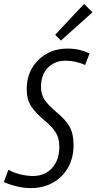

<svg xmlns="http://www.w3.org/2000/svg" viewBox="-38 -953 494 984"><path d="M119 11Q85 11 49 2.5Q13 -6 -18 -20L5 -83Q34 -67 68 -59Q102 -51 130 -51Q192 -51 229 -92Q266 -133 266 -200Q266 -244 248 -273.5Q230 -303 192 -334Q143 -375 121 -409.5Q99 -444 99 -496Q99 -557 126 -603.5Q153 -650 200 -677Q247 -704 307 -704Q342 -704 369 -697.5Q396 -691 421 -679L398 -620Q377 -630 350.5 -636Q324 -642 299 -642Q242 -642 207 -605.5Q172 -569 172 -507Q172 -469 191 -441Q210 -413 254 -376Q299 -339 319 -303Q339 -267 339 -209Q339 -145 311.5 -95.5Q284 -46 234.5 -17.5Q185 11 119 11ZM274 -745 245 -775 393 -933 436 -890Z"/></svg>

Font: Ubuntu Sans Condensed
Style: Italic
Weight: 400
Width: 3
Italic angle: -13.5°
Designer: Dalton Maag Ltd
Foundry: Dalton Maag Ltd
Version: Version 1.006; ttfautohint (v1.8.4.7-5d5b)